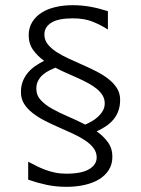

<svg xmlns="http://www.w3.org/2000/svg" viewBox="-20 -702 540 735"><path d="M439.9 -319.8Q439.9 -296.9 433.3 -278.3Q426.8 -259.8 414.8 -245.1Q402.8 -230.5 386.2 -219.2Q369.6 -208 350.1 -199.2Q376.5 -180.7 393.3 -157.2Q410.2 -133.8 410.2 -102.1Q410.2 -72.8 396.2 -51Q382.3 -29.3 358.6 -15.1Q335 -1 303 6.1Q271 13.2 234.9 13.2Q193.8 13.2 158.4 5.6Q123 -2 87.9 -14.2V-83Q103.5 -74.7 119.6 -66.7Q135.7 -58.6 153.3 -52Q170.9 -45.4 190.7 -41.3Q210.4 -37.1 233.9 -37.1Q292.5 -37.1 321.3 -54.4Q350.1 -71.8 350.1 -99.1Q350.1 -119.6 337.6 -135.7Q325.2 -151.9 304.7 -165.3Q284.2 -178.7 258.3 -190.7Q232.4 -202.6 205.1 -214.6Q177.7 -226.6 151.9 -239.7Q126 -252.9 105.5 -268.8Q85 -284.7 72.5 -304.2Q60.1 -323.7 60.1 -349.1Q60.1 -371.6 66.9 -389.6Q73.7 -407.7 85.7 -422.4Q97.7 -437 114 -448.5Q130.4 -460 148.9 -469.2Q123.5 -487.3 106.7 -511Q89.8 -534.7 89.8 -566.9Q89.8 -595.7 103.3 -617.4Q116.7 -639.2 139.4 -653.6Q162.1 -668 192.6 -675Q223.1 -682.1 257.8 -682.1Q293 -682.1 325.4 -676.3Q357.9 -670.4 393.1 -659.2V-588.9Q365.2 -606.9 333.7 -619.4Q302.2 -631.8 258.8 -631.8Q203.1 -631.8 176.5 -615.2Q149.9 -598.6 149.9 -569.8Q149.9 -549.3 162.4 -533.2Q174.8 -517.1 195.3 -503.7Q215.8 -490.2 241.7 -478.3Q267.6 -466.3 294.9 -454.3Q322.3 -442.4 348.1 -429.2Q374 -416 394.5 -400.1Q415 -384.3 427.5 -364.7Q439.9 -345.2 439.9 -319.8ZM380.9 -306.2Q380.9 -323.2 372.8 -336.7Q364.7 -350.1 350.8 -361.6Q336.9 -373 318.6 -383.1Q300.3 -393.1 279.3 -402.6Q258.3 -412.1 235.8 -421.9Q213.4 -431.6 191.9 -442.9Q181.2 -438.5 168.5 -432.1Q155.8 -425.8 144.8 -416.5Q133.8 -407.2 126.5 -394Q119.1 -380.9 119.1 -362.8Q119.1 -336.9 136.2 -318.6Q153.3 -300.3 180.4 -285.2Q207.5 -270 240.7 -255.9Q273.9 -241.7 306.2 -225.1Q317.9 -230 330.8 -237.3Q343.8 -244.6 355 -254.9Q366.2 -265.1 373.5 -277.8Q380.9 -290.5 380.9 -306.2Z"/></svg>

Font: Syncopate
Style: Regular
Weight: 300
Width: 7
Designer: Astigmatic (AOETI)
Foundry: Astigmatic (AOETI)
Version: Version 001.000